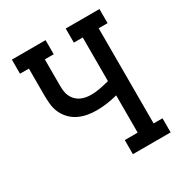

<svg xmlns="http://www.w3.org/2000/svg" viewBox="-171 -863 942 991"><g transform="rotate(-30 300.0 -367.5)"><path d="M336 0V-84H413V-306Q382 -298 350.5 -293.5Q319 -289 287 -289Q260 -289 233 -294Q206 -299 181.5 -311Q157 -323 138 -343Q119 -363 108 -388Q97 -413 94.5 -440.5Q92 -468 92 -495V-651H39V-735H240V-651H187V-495Q187 -479 189 -462.5Q191 -446 197.5 -431.5Q204 -417 215.5 -405Q227 -393 241 -386Q255 -379 271 -376Q287 -373 304 -373Q331 -373 358.5 -378.5Q386 -384 413 -391V-651H360V-735H561V-651H508V-84H561V0Z"/></g></svg>

Font: Iosevka Etoile Medium
Style: Regular
Weight: 500
Designer: Belleve Invis
Foundry: Belleve Invis
Version: Version 22.1.2; ttfautohint (v1.8.4)